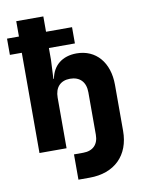

<svg xmlns="http://www.w3.org/2000/svg" viewBox="-98 -798 795 1047"><g transform="rotate(-10 300.0 -275.0)"><path d="M359 -500C280 -500 227 -457 214 -385H211L216 -490V-555H360V-645H216V-730H66V-645H0V-555H66V0H216V-280C216 -337 247 -370 300 -370C354 -370 386 -337 386 -280V-45C386 9 355 40 301 40H250V180H312C450 180 536 96 536 -40V-295C536 -419 466 -500 359 -500Z"/></g></svg>

Font: Tekne LDO ExtraBold
Style: Regular
Weight: 800
Monospace: yes
Designer: Alessio Laiso, Mario Rullo, Paolo Rosset
Foundry: Alessio Laiso
Version: Version 1.000;hotconv 1.0.109;makeotfexe 2.5.65596